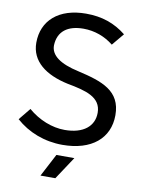

<svg xmlns="http://www.w3.org/2000/svg" viewBox="-97 -775 764 1031"><g transform="rotate(10 285.0 -259.5)"><path d="M284 7C443 7 537 -73 537 -199C537 -332 435 -366 300 -397C199 -419 146 -457 147 -512C150 -589 203 -627 288 -627C349 -627 406 -606 452 -569L507 -635C444 -685 375 -709 288 -709C140 -709 51 -631 51 -509C51 -408 133 -347 255 -321C357 -302 441 -281 441 -195C441 -122 384 -74 282 -74C213 -74 140 -103 82 -153L29 -88C96 -28 186 7 284 7ZM197 190H278L360 66H262Z"/></g></svg>

Font: Arthouse Owned Medium
Style: Regular
Weight: 500
Designer: Jeremy Tribby
Foundry: Tribby Type
Version: Version 1.000;PS 001.000;hotconv 1.0.88;makeotf.lib2.5.64775